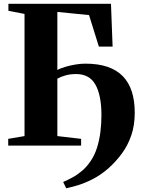

<svg xmlns="http://www.w3.org/2000/svg" viewBox="-20 -763 746 1006"><path d="M327 223.5 311 190.5Q333 181 358.2 167.5Q383.5 154 408.5 133.2Q433.5 112.5 454.5 81.5Q476 50 488.2 11.2Q500.5 -27.5 506 -71Q511.5 -114.5 511.5 -159Q511.5 -263.5 480.2 -319.2Q449 -375 379 -375Q348.5 -375 324 -368.2Q299.5 -361.5 280.5 -351V-50L405 -35.5V0H23V-35.5L108.5 -50V-690L24 -706.5V-743H561.5L570 -519H498L446.5 -684L280.5 -700.5V-396.5Q298.5 -406 323.5 -413.2Q348.5 -420.5 375.8 -425Q403 -429.5 427 -429.5Q494 -429.5 542.8 -413Q591.5 -396.5 623.2 -364Q655 -331.5 670.5 -283.5Q686 -235.5 686 -172.5Q686 -105.5 667.5 -52.5Q649 0.5 617.8 42.5Q586.5 84.5 548 119Q507 154.5 465.2 175.8Q423.5 197 387.2 207.8Q351 218.5 327 223.5Z"/></svg>

Font: Merriweather 96pt ExtraBold
Style: Regular
Weight: 800
Version: Version 2.100